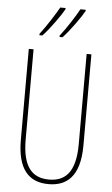

<svg xmlns="http://www.w3.org/2000/svg" viewBox="-63 -994 611 1045"><g transform="rotate(5 243.0 -471.5)"><path d="M362 -946V-953H333C314 -918 267 -843 233 -801V-793H249C287 -832 346 -916 362 -946ZM252 -946V-953H223C203 -918 159 -847 123 -801V-793H139C177 -832 236 -916 252 -946ZM414 -217V-714H388V-221C388 -63 328 -15 243 -15C152 -15 98 -71 98 -221V-714H72V-217C72 -59 133 10 243 10C338 10 414 -42 414 -217Z"/></g></svg>

Font: Noto Sans Malayalam ExtraCondensed Thin
Style: Regular
Weight: 100
Width: 2
Designer: Jelle Bosma - Monotype Design Team
Foundry: Monotype Imaging Inc.
Version: Version 2.104